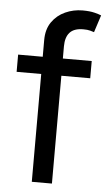

<svg xmlns="http://www.w3.org/2000/svg" viewBox="-54 -798 478 835"><g transform="rotate(5 185.0 -381.0)"><path d="M331.1 -545.9V-470.7H205.1V0H117.2V-470.7H9.8V-545.9H117.2V-618.7Q117.2 -666 139.4 -697.8Q161.6 -729.5 197.3 -745.6Q232.9 -761.7 272.5 -761.7Q303.7 -761.7 324.2 -756.6Q344.7 -751.5 354.5 -747.1L330.1 -671.9Q323.2 -674.3 312.3 -677.2Q301.3 -680.2 282.7 -680.2Q242.2 -680.2 223.6 -659.4Q205.1 -638.7 205.1 -599.1V-545.9Z"/></g></svg>

Font: Inter-Regular
Style: Regular
Weight: 400
Designer: Rasmus Andersson
Foundry: rsms
Version: Version 4.000;git-a52131595